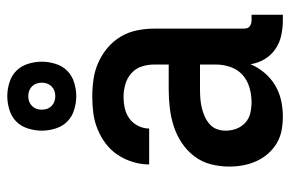

<svg xmlns="http://www.w3.org/2000/svg" viewBox="-158 -650 815 540"><g transform="rotate(-90 250.0 -379.5)"><path d="M193 8Q173 8 154 4.5Q135 1 118 -9Q101 -19 88 -34Q75 -49 67 -67Q59 -85 55.5 -104Q52 -123 52 -143Q52 -169 58.5 -194.5Q65 -220 81 -241Q97 -262 119 -276.5Q141 -291 166 -299Q191 -307 217 -310Q243 -313 269 -313H339V-354Q339 -372 333.5 -389Q328 -406 314.5 -418Q301 -430 283.5 -435Q266 -440 249 -440Q232 -440 216 -436.5Q200 -433 187 -423.5Q174 -414 166.5 -399Q159 -384 159 -368H58Q58 -391 65 -414Q72 -437 85 -456.5Q98 -476 116.5 -490Q135 -504 157 -513Q179 -522 202 -525Q225 -528 249 -528Q273 -528 297.5 -524.5Q322 -521 344.5 -511Q367 -501 386 -485Q405 -469 417.5 -448Q430 -427 435 -402.5Q440 -378 440 -354V-103Q440 -98 441 -93.5Q442 -89 445.5 -86Q449 -83 453.5 -81.5Q458 -80 463 -80H479V8H463Q442 8 421 3.5Q400 -1 382.5 -13Q365 -25 354 -43.5Q343 -62 340 -83Q331 -62 316 -44Q301 -26 281 -14Q261 -2 238.5 3Q216 8 193 8ZM233 -80Q254 -80 274.5 -86Q295 -92 310 -105.5Q325 -119 332 -139Q339 -159 339 -180V-225H269Q256 -225 243 -224Q230 -223 217.5 -220Q205 -217 193.5 -212Q182 -207 172 -198.5Q162 -190 157.5 -178Q153 -166 153 -153Q153 -137 158.5 -122.5Q164 -108 175.5 -97.5Q187 -87 202.5 -83.5Q218 -80 233 -80ZM250 -573Q231 -573 211.5 -579Q192 -585 178.5 -598.5Q165 -612 159 -631.5Q153 -651 153 -670Q153 -689 159 -708.5Q165 -728 178.5 -741.5Q192 -755 211.5 -761Q231 -767 250 -767Q269 -767 288.5 -761Q308 -755 321.5 -741.5Q335 -728 341 -708.5Q347 -689 347 -670Q347 -651 341 -631.5Q335 -612 321.5 -598.5Q308 -585 288.5 -579Q269 -573 250 -573ZM250 -632Q258 -632 265 -634.5Q272 -637 277.5 -642.5Q283 -648 285.5 -655Q288 -662 288 -670Q288 -678 285.5 -685Q283 -692 277.5 -697.5Q272 -703 265 -705.5Q258 -708 250 -708Q242 -708 235 -705.5Q228 -703 222.5 -697.5Q217 -692 214.5 -685Q212 -678 212 -670Q212 -662 214.5 -655Q217 -648 222.5 -642.5Q228 -637 235 -634.5Q242 -632 250 -632Z"/></g></svg>

Font: Iosevka SS18 Semibold
Style: Regular
Weight: 600
Monospace: yes
Designer: Belleve Invis
Foundry: Belleve Invis
Version: Version 25.1.1; ttfautohint (v1.8.4)